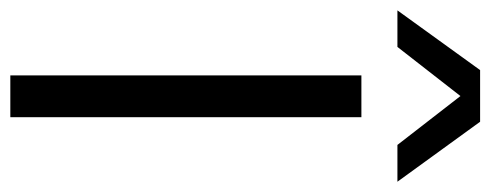

<svg xmlns="http://www.w3.org/2000/svg" viewBox="-355 -641 950 372"><g transform="rotate(90 120.0 -455.0)"><path d="M80.1 0V-680.2H161.1V0ZM-45.9 -750 69.8 -910.2H169.9L286.1 -750H214.8L120.1 -872.1L24.9 -750Z"/></g></svg>

Font: TASA Orbiter Text
Style: Regular
Weight: 400
Designer: Weizhong Zhang
Version: Version 1.000;Glyphs 3.1.2 (3151)